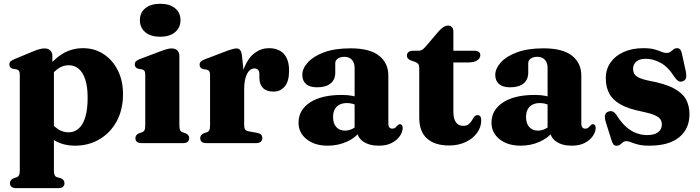

<svg xmlns="http://www.w3.org/2000/svg" viewBox="-20 -741 3623 994"><path d="M251.1 -451.5V-401.2L259.1 -385.6V139.7Q259.1 157.6 262.8 165.5Q266.5 173.3 274.8 176.3L293.5 181.4Q304.2 185.5 309 192Q313.8 198.5 313.8 207.4Q313.8 219.3 305.9 226.2Q298 233 280.7 233H64.4Q47.2 233 39.4 226.2Q31.5 219.3 31.5 207.4Q31.5 198.6 36.3 192.2Q41 185.7 51.6 181.5L66.8 176.4Q75.1 173.2 78.8 165.5Q82.5 157.7 82.5 139.8V-353Q82.5 -367.5 78.4 -373.7Q74.3 -379.9 65.7 -381.9L47.1 -384.7Q37.2 -387.5 32.8 -393.1Q28.4 -398.6 28.4 -407.2Q28.4 -417.4 34.2 -422.9Q39.9 -428.4 55.7 -435.2L149.1 -474Q170.6 -483 184.6 -486.6Q198.6 -490.3 209.8 -490.3Q230.7 -490.3 240.9 -479.4Q251.1 -468.6 251.1 -451.5ZM225.8 -318.9 196.6 -350.4Q238.1 -416.6 290.8 -454.1Q343.6 -491.6 409.7 -491.6Q469.1 -491.6 515.9 -461.2Q562.7 -430.8 589.7 -377.2Q616.8 -323.7 616.8 -253.8Q616.8 -173.1 584 -113Q551.3 -53 495 -19.9Q438.7 13.2 368.4 13.2Q308.2 13.2 262.3 -13.8Q216.5 -40.7 185 -93.8L229.7 -127Q253.7 -89.9 279.4 -72.9Q305.1 -55.9 334.9 -55.9Q363.8 -55.9 386.2 -74.5Q408.5 -93.1 421.1 -132.8Q433.7 -172.6 433.7 -235.4Q433.7 -293.9 421 -330.9Q408.3 -367.9 386.5 -385.6Q364.6 -403.3 336.2 -403.3Q304.3 -403.3 276.8 -383Q249.4 -362.6 225.8 -318.9Z M908.6 -451.5V-93.3Q908.6 -75.4 912.3 -67.6Q916 -59.8 924.3 -56.6L939.1 -51.6Q949.8 -47.4 954.6 -40.9Q959.4 -34.5 959.4 -25.6Q959.4 -13.7 951.5 -6.8Q943.6 0 926.3 0H713.9Q696.7 0 688.9 -6.8Q681 -13.7 681 -25.6Q681 -34.4 685.8 -40.8Q690.5 -47.3 701.1 -51.5L716.3 -56.6Q724.6 -59.9 728.3 -67.6Q732 -75.3 732 -93.2V-353Q732 -367.5 727.9 -373.7Q723.8 -379.9 715.2 -381.9L696.6 -384.7Q686.7 -387.5 682.3 -393.1Q677.9 -398.6 677.9 -407.2Q677.9 -417.4 683.7 -423.5Q689.4 -429.6 705.2 -435.6L806.6 -474Q830.1 -483 843.7 -486.6Q857.4 -490.3 867.7 -490.3Q888.2 -490.3 898.4 -479.4Q908.6 -468.6 908.6 -451.5ZM809.2 -550.7Q761 -550.7 732.6 -574Q704.2 -597.3 704.2 -636.7Q704.2 -675.8 732.6 -698.6Q761 -721.5 809.2 -721.5Q857.5 -721.5 885.9 -698.6Q914.4 -675.7 914.4 -636.7Q914.4 -597.3 885.9 -574Q857.5 -550.7 809.2 -550.7Z M1225.2 -269.1Q1225.2 -343.8 1245.5 -393.3Q1265.9 -442.8 1299.3 -467.2Q1332.7 -491.6 1371.7 -491.6Q1422.2 -491.6 1449.4 -462.1Q1476.6 -432.6 1476.6 -375.2Q1476.6 -320 1454.2 -293.4Q1431.8 -266.8 1396 -266.8Q1359.8 -266.8 1341.3 -285.7Q1322.8 -304.6 1322.8 -338.1V-357.8Q1322.4 -372.1 1316.2 -379.4Q1310.1 -386.6 1296.7 -386.6Q1282.8 -386.6 1270.8 -375.1Q1258.8 -363.5 1251.4 -338.9Q1244.1 -314.3 1244.1 -274.5ZM1232.9 -451.5 1244.1 -343.2V-93.3Q1244.1 -77.4 1249.4 -70.3Q1254.7 -63.3 1271.4 -60.3L1311.7 -53.2Q1325.2 -50.7 1331.6 -44.2Q1338 -37.7 1338 -26Q1338 -13.7 1329.5 -6.8Q1321 0 1304.5 0H1049.4Q1032.2 0 1024.4 -6.8Q1016.5 -13.7 1016.5 -25.6Q1016.5 -34.4 1021.3 -40.8Q1026 -47.3 1036.6 -51.5L1051.8 -56.6Q1060.1 -59.8 1063.8 -67.5Q1067.5 -75.3 1067.5 -93.2V-351.4Q1067.5 -365.9 1063.4 -372.1Q1059.3 -378.3 1050.7 -380.3L1032.1 -383.1Q1022.2 -385.9 1017.8 -391.5Q1013.4 -397 1013.4 -405.6Q1013.4 -415.8 1019.4 -422.1Q1025.3 -428.4 1040.7 -434L1139.3 -471.6Q1169.6 -483.4 1183.2 -486.8Q1196.8 -490.3 1204.4 -490.3Q1216.9 -490.3 1223.5 -481.4Q1230.1 -472.6 1232.9 -451.5Z M1828.7 -66.3V-77.3L1815.9 -78.7V-389.1Q1815.9 -416.2 1801.8 -431.5Q1787.7 -446.9 1762.7 -446.9Q1741.4 -446.9 1728.5 -437.5Q1715.7 -428.1 1715.7 -413.8V-364.4Q1715.7 -328.3 1691.2 -308.7Q1666.8 -289 1621.8 -289Q1583.3 -289 1564.2 -306.1Q1545 -323.1 1545 -353.2Q1545 -385.5 1573.1 -417.2Q1601.1 -448.9 1656.6 -469.8Q1712.1 -490.8 1795 -490.8Q1894.1 -490.8 1942.3 -452.7Q1990.5 -414.7 1990.5 -349.5V-100Q1990.5 -88.3 1995.7 -81.6Q2001 -75 2011.3 -75Q2021.1 -75 2026.4 -79.9Q2031.7 -84.8 2036 -89.6Q2039.2 -93 2042.6 -95.4Q2046 -97.9 2050.7 -97.9Q2058.1 -97.9 2061.4 -92.4Q2064.8 -87 2064.8 -78.5Q2064.8 -59 2050.8 -37.7Q2036.9 -16.5 2009.3 -1.6Q1981.8 13.2 1941 13.2Q1890.8 13.2 1859.8 -8.7Q1828.7 -30.7 1828.7 -66.3ZM1525.5 -105.7Q1525.5 -171.2 1584.6 -210.3Q1643.6 -249.5 1749.7 -249.5Q1780.7 -249.5 1804.8 -244.7Q1829 -240 1845.6 -231.7L1831.6 -193.5Q1817.7 -200.4 1804.2 -203.9Q1790.8 -207.5 1774.9 -207.5Q1742 -207.5 1723.1 -188.8Q1704.3 -170.1 1704.3 -136.1Q1704.3 -101.4 1721.2 -83.1Q1738.2 -64.8 1765.4 -64.8Q1786.2 -64.8 1805 -74.4Q1823.9 -84 1835.7 -99.4L1847.2 -64.8Q1821.3 -27.6 1775.2 -7.2Q1729.1 13.2 1677 13.2Q1609.2 13.2 1567.4 -20.2Q1525.5 -53.7 1525.5 -105.7Z M2128.2 -420.9 2108.8 -427.5Q2097.2 -431.7 2092 -437.9Q2086.7 -444.1 2086.7 -452.8Q2086.7 -465.1 2095.1 -471.6Q2103.4 -478.2 2116.9 -478.2H2145.8Q2156.6 -478.2 2164.9 -482.9Q2173.1 -487.7 2183.9 -500.2L2251.4 -579.4Q2264.9 -594.3 2276.9 -601.4Q2288.9 -608.5 2300.3 -608.5Q2312.9 -608.5 2320 -600.3Q2327.1 -592.2 2327.1 -576.9V-162.7Q2327.1 -126.9 2340.2 -108.2Q2353.3 -89.5 2377.4 -89.5Q2396.2 -89.5 2406.4 -97.9Q2416.7 -106.3 2422.8 -117.2Q2428.9 -128.1 2435.3 -136.5Q2441.7 -144.9 2452.3 -144.9Q2461.1 -144.9 2466.2 -138.8Q2471.4 -132.8 2471.4 -118.4Q2471.4 -82.9 2449.9 -53.2Q2428.4 -23.5 2390.6 -5.6Q2352.8 12.2 2304.4 12.2Q2231.6 12.2 2191.1 -23.5Q2150.5 -59.3 2150.5 -131.7V-389.5Q2150.5 -403.3 2145.3 -409.8Q2140.1 -416.3 2128.2 -420.9ZM2262.6 -417.5V-478.2H2436.8Q2450.6 -478.2 2458.6 -472.4Q2466.6 -466.6 2466.6 -455.7Q2466.6 -439.5 2450.7 -428.5Q2434.8 -417.5 2398.8 -417.5Z M2827.7 -66.3V-77.3L2814.9 -78.7V-389.1Q2814.9 -416.2 2800.8 -431.5Q2786.7 -446.9 2761.7 -446.9Q2740.4 -446.9 2727.5 -437.5Q2714.7 -428.1 2714.7 -413.8V-364.4Q2714.7 -328.3 2690.2 -308.7Q2665.8 -289 2620.8 -289Q2582.3 -289 2563.2 -306.1Q2544 -323.1 2544 -353.2Q2544 -385.5 2572.1 -417.2Q2600.1 -448.9 2655.6 -469.8Q2711.1 -490.8 2794 -490.8Q2893.1 -490.8 2941.3 -452.7Q2989.5 -414.7 2989.5 -349.5V-100Q2989.5 -88.3 2994.7 -81.6Q3000 -75 3010.3 -75Q3020.1 -75 3025.4 -79.9Q3030.7 -84.8 3035 -89.6Q3038.2 -93 3041.6 -95.4Q3045 -97.9 3049.7 -97.9Q3057.1 -97.9 3060.4 -92.4Q3063.8 -87 3063.8 -78.5Q3063.8 -59 3049.8 -37.7Q3035.9 -16.5 3008.3 -1.6Q2980.8 13.2 2940 13.2Q2889.8 13.2 2858.8 -8.7Q2827.7 -30.7 2827.7 -66.3ZM2524.5 -105.7Q2524.5 -171.2 2583.6 -210.3Q2642.6 -249.5 2748.7 -249.5Q2779.7 -249.5 2803.8 -244.7Q2828 -240 2844.6 -231.7L2830.6 -193.5Q2816.7 -200.4 2803.2 -203.9Q2789.8 -207.5 2773.9 -207.5Q2741 -207.5 2722.1 -188.8Q2703.3 -170.1 2703.3 -136.1Q2703.3 -101.4 2720.2 -83.1Q2737.2 -64.8 2764.4 -64.8Q2785.2 -64.8 2804 -74.4Q2822.9 -84 2834.7 -99.4L2846.2 -64.8Q2820.3 -27.6 2774.2 -7.2Q2728.1 13.2 2676 13.2Q2608.2 13.2 2566.4 -20.2Q2524.5 -53.7 2524.5 -105.7Z M3323 -436.7Q3290.9 -436.7 3274.1 -421.9Q3257.4 -407.1 3257.4 -385.1Q3257.4 -371.7 3263 -360.4Q3268.7 -349.1 3286.2 -339.9Q3303.7 -330.7 3339.2 -323.3Q3424.4 -307.7 3469.8 -282.8Q3515.2 -257.9 3532.3 -224.7Q3549.5 -191.5 3549.5 -149.9Q3549.5 -74.4 3496.4 -30.6Q3443.4 13.2 3341 13.2Q3305.3 13.2 3283.4 7.3Q3261.5 1.5 3247.8 -4.3Q3234.2 -10.1 3223.4 -10.1Q3212 -10.1 3204.8 -4.3Q3197.6 1.6 3190.6 7.4Q3183.6 13.3 3172.3 13.3Q3161.6 13.3 3156.2 7.1Q3150.7 0.8 3145.8 -15.1L3116.2 -109Q3109.4 -131.3 3112.3 -144.5Q3115.2 -157.8 3128.7 -163Q3142.5 -168.2 3152.9 -163.3Q3163.3 -158.4 3172.5 -144.2Q3195.2 -108.2 3220.2 -85.6Q3245.3 -63 3273 -52.3Q3300.8 -41.7 3330.2 -41.7Q3368.4 -41.7 3387.5 -56.7Q3406.5 -71.7 3406.5 -96.7Q3406.5 -111.9 3398.7 -123.7Q3390.8 -135.4 3368.1 -145.2Q3345.5 -155 3301.2 -164Q3232.5 -177.5 3192 -200.7Q3151.4 -223.9 3133.8 -257.6Q3116.2 -291.2 3116.2 -335.9Q3116.2 -382.8 3141.1 -417.8Q3165.9 -452.8 3209.5 -472.2Q3253.2 -491.6 3309.9 -491.6Q3346.7 -491.6 3368.4 -485.4Q3390.1 -479.3 3403.8 -473.1Q3417.6 -466.9 3430.3 -466.9Q3443 -466.9 3451.1 -473.1Q3459.3 -479.3 3467 -485.4Q3474.7 -491.6 3485.5 -491.6Q3494.8 -491.6 3501.2 -484.9Q3507.6 -478.2 3510.6 -461.8L3530.5 -371.6Q3534.7 -349.6 3531.8 -337.9Q3529 -326.1 3516 -320.8Q3502.6 -315.3 3492.3 -321.5Q3482 -327.6 3471.2 -343.4Q3438.4 -395.1 3399.7 -415.9Q3361 -436.7 3323 -436.7Z"/></svg>

Font: Fraunces
Style: Regular
Weight: 900
Version: Version 1.000;[b76b70a41]